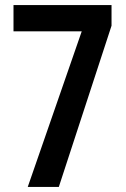

<svg xmlns="http://www.w3.org/2000/svg" viewBox="-20 -734 494 754"><path d="M89 0H211L418 -633V-714H33V-611H301Z"/></svg>

Font: Noto Sans Arabic UI XCn SmBd
Style: Regular
Weight: 600
Width: 2
Designer: Monotype Design Team, Nadine Chahine and Nizar Qandah
Foundry: Monotype Imaging Inc.
Version: Version 2.010